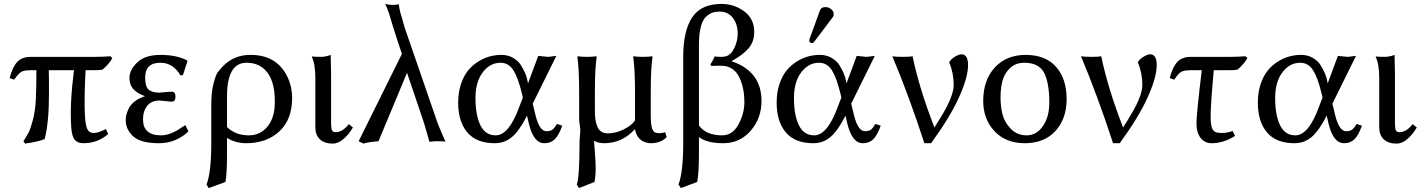

<svg xmlns="http://www.w3.org/2000/svg" viewBox="-20 -718 7229 976"><path d="M136 -361Q101 -361 87 -352Q73 -343 52 -313L29 -321Q43 -376 67 -402.5Q91 -429 136 -429H464Q502 -429 541 -432L551 -423Q537 -395 501 -364Q486 -361 454 -361H415Q407 -206 412 -126Q415 -77 425 -59.5Q435 -42 455 -42Q481 -42 518 -62L530 -37Q477 10 404 10Q374 10 359.5 -8Q345 -26 342 -72Q334 -190 356 -361H228Q229 -334 229 -242Q229 -95 207 -11Q176 2 107 12L99 0Q115 -25 125 -43.5Q135 -62 147 -107.5Q159 -153 162 -210Q165 -266 165 -361Z M795 -399Q718 -399 718 -324Q718 -277 736 -262Q754 -247 792 -247L821 -250Q850 -252 853 -252Q872 -252 872 -227Q872 -201 852 -201Q848 -201 822 -204Q796 -207 791 -207Q750 -207 728.5 -180.5Q707 -154 707 -111Q707 -30 799 -30Q821 -30 844 -38.5Q867 -47 882 -56Q897 -65 922 -82L938 -50Q874 10 788 10Q695 10 657 -25Q619 -60 619 -108Q619 -120 622 -133Q625 -146 633.5 -165Q642 -184 663.5 -201.5Q685 -219 717 -229Q677 -244 657.5 -265.5Q638 -287 638 -322Q638 -362 677.5 -400.5Q717 -439 796 -439Q877 -439 931 -411L933 -408L910 -336L897 -335Q860 -399 795 -399Z M1126 207 1041 238 1030 220Q1054 157 1054 10V-184Q1054 -248 1065 -291.5Q1076 -335 1086 -349.5Q1096 -364 1115 -383Q1170 -439 1253 -439Q1334 -439 1385 -399Q1423 -369 1444 -321.5Q1465 -274 1465 -221Q1465 -110 1400 -50Q1335 10 1231 10Q1178 10 1134 -17V61Q1134 167 1126 207ZM1377 -199Q1378 -313 1327 -363Q1291 -399 1233 -399Q1134 -399 1134 -228V-72Q1177 -30 1245 -30Q1303 -30 1340 -75Q1377 -120 1377 -199Z M1583 -322Q1583 -392 1565 -429L1567 -431Q1579 -429 1611 -429Q1636 -429 1661 -439Q1663 -375 1663 -343V-91Q1663 -66 1667.5 -56Q1672 -46 1686 -46Q1721 -46 1753 -87L1774 -70Q1755 -37 1727.5 -12.5Q1700 12 1671 12Q1629 12 1606 -10Q1583 -32 1583 -71Z M2130 -109 2049 -348 1904 0Q1850 4 1828 12L1803 0L2023 -444L1999 -516Q1989 -546 1974.5 -593.5Q1960 -641 1959 -645L1948 -676L1938 -698Q1958 -693 1975 -693Q1996 -693 2007 -697Q2010 -673 2016 -650Q2017 -649 2021 -634.5Q2025 -620 2030.5 -600.5Q2036 -581 2038 -575L2206 -88Q2231 -27 2245 3Q2244 0 2213 0Q2201 0 2188 0L2163 3Q2158 -13 2149 -46Q2140 -79 2130 -109Z M2688 -191 2702 -133Q2722 -51 2758 -51Q2777 -51 2787.5 -58.5Q2798 -66 2811 -88L2838 -79Q2821 -31 2800.5 -10.5Q2780 10 2747 10Q2692 10 2668 -91L2659 -130Q2621 -55 2583.5 -22.5Q2546 10 2495 10Q2402 10 2355.5 -45Q2309 -100 2309 -196Q2309 -249 2323.5 -291.5Q2338 -334 2360.5 -361Q2383 -388 2412.5 -406Q2442 -424 2471 -431.5Q2500 -439 2529 -439Q2562 -439 2588 -424Q2614 -409 2627.5 -387.5Q2641 -366 2650 -345Q2659 -324 2661 -309L2664 -294L2716 -434Q2723 -434 2740 -431.5Q2757 -429 2764 -429Q2772 -429 2787 -431.5Q2802 -434 2808 -434ZM2638 -222 2633 -243Q2614 -322 2590 -360.5Q2566 -399 2524 -399Q2471 -399 2434 -350.5Q2397 -302 2397 -219Q2397 -133 2422 -81.5Q2447 -30 2500 -30Q2568 -30 2622 -181Z M3004 -249V-154Q3004 -128 3007 -108.5Q3010 -89 3017 -73Q3024 -57 3037.5 -48.5Q3051 -40 3070 -40Q3109 -40 3150 -60Q3191 -80 3208 -106V-249Q3208 -363 3199 -429L3201 -432Q3219 -429 3248 -429Q3277 -429 3295 -432L3297 -429Q3288 -368 3288 -249V-126Q3288 -63 3305 -48Q3313 -41 3334 -41Q3346 -41 3361 -46L3369 -21Q3339 10 3289 10Q3261 10 3240 -5Q3219 -20 3211 -48Q3208 -58 3208 -62Q3143 10 3051 10Q3022 10 3001 -2L3000 0Q3000 3 3000 5Q3000 10 3004 57.5Q3008 105 3008 136Q3008 175 3002 207L2923 238L2912 220Q2926 183 2926 7Q2926 -7 2928 -28Q2930 -49 2930 -59Q2930 -64 2927 -83Q2924 -102 2924 -112V-249Q2924 -365 2915 -429L2917 -432Q2935 -429 2964 -429Q2993 -429 3011 -432L3013 -429Q3004 -369 3004 -249Z M3667 -382Q3656 -384 3632 -384Q3609 -384 3596 -383L3591 -390Q3605 -412 3613 -431Q3628 -429 3643 -429Q3659 -429 3667 -431Q3695 -437 3712.5 -473.5Q3730 -510 3730 -546Q3730 -595 3705.5 -627Q3681 -659 3637 -659Q3617 -659 3602 -654Q3587 -649 3569.5 -633.5Q3552 -618 3542.5 -581.5Q3533 -545 3533 -490V-80Q3569 -30 3651 -30Q3704 -30 3734 -85.5Q3764 -141 3764 -200Q3764 -266 3741 -319Q3718 -372 3667 -382ZM3533 -21V61Q3533 162 3524 207L3441 238L3429 220Q3453 157 3453 10V-429Q3453 -561 3498.5 -629.5Q3544 -698 3647 -698Q3713 -698 3763.5 -660Q3814 -622 3814 -556Q3814 -505 3784 -471Q3754 -437 3698 -407Q3851 -356 3851 -204Q3851 -117 3796 -53.5Q3741 10 3657 10Q3574 10 3533 -21Z M4176 -682Q4192 -682 4205 -671.5Q4218 -661 4218 -647Q4218 -636 4212 -629L4120 -507Q4114 -499 4108 -499Q4094 -499 4094 -512Q4094 -516 4096 -522L4148 -665Q4154 -682 4176 -682ZM4307 -191 4321 -133Q4341 -51 4377 -51Q4396 -51 4406.5 -58.5Q4417 -66 4430 -88L4457 -79Q4440 -31 4419.5 -10.5Q4399 10 4366 10Q4311 10 4287 -91L4278 -130Q4240 -55 4202.5 -22.5Q4165 10 4114 10Q4021 10 3974.5 -45Q3928 -100 3928 -196Q3928 -249 3942.5 -291.5Q3957 -334 3979.5 -361Q4002 -388 4031.5 -406Q4061 -424 4090 -431.5Q4119 -439 4148 -439Q4181 -439 4207 -424Q4233 -409 4246.5 -387.5Q4260 -366 4269 -345Q4278 -324 4280 -309L4283 -294L4335 -434Q4342 -434 4359 -431.5Q4376 -429 4383 -429Q4391 -429 4406 -431.5Q4421 -434 4427 -434ZM4257 -222 4252 -243Q4233 -322 4209 -360.5Q4185 -399 4143 -399Q4090 -399 4053 -350.5Q4016 -302 4016 -219Q4016 -133 4041 -81.5Q4066 -30 4119 -30Q4187 -30 4241 -181Z M4730 -70Q4788 -160 4808 -207.5Q4828 -255 4828 -286Q4828 -347 4805 -401Q4812 -416 4833 -429Q4854 -442 4867 -442Q4901 -442 4901 -387Q4901 -326 4855.5 -224.5Q4810 -123 4713 10H4679Q4599 -235 4516 -432Q4532 -429 4569 -429Q4606 -429 4619 -432Q4652 -271 4730 -70Z M4978 -205Q4978 -311 5037 -375Q5096 -439 5194 -439Q5294 -439 5348 -378.5Q5402 -318 5402 -214Q5402 -114 5345 -52Q5288 10 5190 10Q5093 10 5035.5 -51Q4978 -112 4978 -205ZM5187 -399Q5143 -399 5114.5 -372Q5086 -345 5076 -307.5Q5066 -270 5066 -222Q5066 -177 5076 -137Q5086 -97 5118 -63.5Q5150 -30 5199 -30Q5249 -30 5281.5 -77Q5314 -124 5314 -196Q5314 -297 5287.5 -348Q5261 -399 5187 -399Z M5689 -70Q5747 -160 5767 -207.5Q5787 -255 5787 -286Q5787 -347 5764 -401Q5771 -416 5792 -429Q5813 -442 5826 -442Q5860 -442 5860 -387Q5860 -326 5814.5 -224.5Q5769 -123 5672 10H5638Q5558 -235 5475 -432Q5491 -429 5528 -429Q5565 -429 5578 -432Q5611 -271 5689 -70Z M6150 -361Q6134 -185 6134 -126Q6134 -85 6141.5 -66Q6149 -47 6167 -44Q6181 -42 6192 -42Q6217 -42 6246 -52L6258 -27Q6200 10 6139 10Q6104 10 6083 -17Q6062 -44 6062 -92Q6062 -137 6089 -361H6033Q5998 -361 5984 -352.5Q5970 -344 5949 -313L5926 -321Q5940 -376 5964 -402.5Q5988 -429 6033 -429H6234Q6272 -429 6311 -432L6321 -423Q6306 -395 6271 -364Q6256 -361 6224 -361Z M6753 -191 6767 -133Q6787 -51 6823 -51Q6842 -51 6852.5 -58.5Q6863 -66 6876 -88L6903 -79Q6886 -31 6865.5 -10.5Q6845 10 6812 10Q6757 10 6733 -91L6724 -130Q6686 -55 6648.5 -22.5Q6611 10 6560 10Q6467 10 6420.5 -45Q6374 -100 6374 -196Q6374 -249 6388.5 -291.5Q6403 -334 6425.5 -361Q6448 -388 6477.5 -406Q6507 -424 6536 -431.5Q6565 -439 6594 -439Q6627 -439 6653 -424Q6679 -409 6692.5 -387.5Q6706 -366 6715 -345Q6724 -324 6726 -309L6729 -294L6781 -434Q6788 -434 6805 -431.5Q6822 -429 6829 -429Q6837 -429 6852 -431.5Q6867 -434 6873 -434ZM6703 -222 6698 -243Q6679 -322 6655 -360.5Q6631 -399 6589 -399Q6536 -399 6499 -350.5Q6462 -302 6462 -219Q6462 -133 6487 -81.5Q6512 -30 6565 -30Q6633 -30 6687 -181Z M6991 -322Q6991 -392 6973 -429L6975 -431Q6987 -429 7019 -429Q7044 -429 7069 -439Q7071 -375 7071 -343V-91Q7071 -66 7075.5 -56Q7080 -46 7094 -46Q7129 -46 7161 -87L7182 -70Q7163 -37 7135.5 -12.5Q7108 12 7079 12Q7037 12 7014 -10Q6991 -32 6991 -71Z"/></svg>

Font: Libertinus Sans
Style: Regular
Weight: 400
Designer: Philipp H. Poll
Foundry: Khaled Hosny
Version: Version 6.1